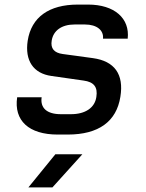

<svg xmlns="http://www.w3.org/2000/svg" viewBox="-20 -579 640 839"><path d="M232 9H276C411 9 489 -48 506 -156C522 -254 481 -312 386 -325L254 -343C217 -348 200 -367 206 -402C213 -445 249 -472 306 -472H351C404 -472 434 -446 430 -410H538C548 -499 480 -559 365 -559H320C194 -559 117 -504 101 -401C88 -315 125 -258 205 -247L345 -227C390 -221 408 -199 401 -155C394 -108 353 -80 290 -80H246C185 -80 155 -107 162 -154H55C40 -52 106 9 232 9ZM104 240H209L340 95H222Z"/></svg>

Font: JetBrains Mono SemiBold
Style: Italic
Weight: 472
Italic angle: -9°
Monospace: yes
Designer: Philipp Nurullin, Konstantin Bulenkov
Foundry: JetBrains
Version: Version 2.305